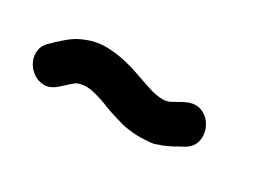

<svg xmlns="http://www.w3.org/2000/svg" viewBox="-28 -547 759 571"><g transform="rotate(30 352.0 -261.0)"><path d="M490 -177 504 -182Q512 -184 525 -190Q538 -196 546 -200L556 -206Q561 -209 564 -210L567 -212Q597 -226 603 -251Q609 -276 598 -299.5Q587 -323 563.5 -334Q540 -345 511 -332Q500 -327 484 -317.5Q468 -308 462 -307Q452 -304 438.5 -305Q425 -306 414 -309Q411 -309 397.5 -313.5Q384 -318 369 -323Q354 -328 346 -331Q318 -341 304 -344Q269 -354 228.5 -355.5Q188 -357 147 -338Q124 -328 100 -306Q92 -298 84 -292L77 -284Q56 -268 52 -247.5Q48 -227 56.5 -208.5Q65 -190 81.5 -178Q98 -166 118.5 -165.5Q139 -165 159 -182Q161 -183 189 -209Q197 -216 201 -218Q221 -226 242 -223.5Q263 -221 302 -207Q308 -204 325 -198Q342 -192 359.5 -187Q377 -182 384 -180Q434 -169 490 -177Z"/></g></svg>

Font: Balsamiq Sans
Style: Bold
Weight: 700
Designer: Michael Angeles
Foundry: Balsamiq SRL
Version: Version 1.020; ttfautohint (v1.8.4.7-5d5b);gftools[0.9.26]